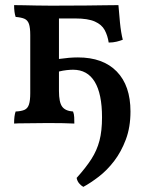

<svg xmlns="http://www.w3.org/2000/svg" viewBox="-20 -480 567 749"><path d="M305 249Q296 244 288.5 235Q281 226 279 214Q315 174 336.5 140.5Q358 107 368 69Q378 31 378 -22Q378 -114 349.5 -161Q321 -208 265 -208Q255 -208 240.5 -206.5Q226 -205 210 -201V-250Q231 -253 249 -254.5Q267 -256 284 -256Q382 -256 435.5 -201Q489 -146 489 -45Q489 16 471 64Q453 112 425.5 148Q398 184 365.5 209Q333 234 305 249ZM35 2Q35 -29 41 -45Q63 -46 75.5 -51.5Q88 -57 93 -72.5Q98 -88 98 -116V-343Q98 -372 93 -386.5Q88 -401 76 -406.5Q64 -412 41 -414Q38 -423 36.5 -434.5Q35 -446 35 -460Q52 -460 74.5 -459.5Q97 -459 121.5 -458.5Q146 -458 169.5 -458Q193 -458 210 -458V-125Q210 -81 222.5 -64Q235 -47 265 -45Q269 -35 269.5 -22.5Q270 -10 270 2Q253 1 225.5 0.5Q198 0 167 0Q146 0 120.5 0.5Q95 1 72.5 1Q50 1 35 2ZM404 -314Q400 -341 388.5 -362.5Q377 -384 350 -396Q323 -408 274 -408H183L205 -458Q269 -458 315 -458.5Q361 -459 392 -459.5Q423 -460 442 -460Q444 -432 448 -392Q452 -352 459 -325Q449 -321 435 -317.5Q421 -314 404 -314Z"/></svg>

Font: Vollkorn Medium
Style: Regular
Weight: 500
Designer: Friedrich Althausen
Foundry: Friedrich Althausen
Version: Version 5.000